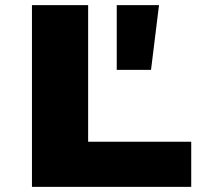

<svg xmlns="http://www.w3.org/2000/svg" viewBox="-20 -725 807 745"><path d="M104 0V-705H322V-175H722V0ZM433 -454V-705H597L566 -454Z"/></svg>

Font: Nunito Sans 7pt Expanded Black
Style: Regular
Weight: 900
Width: 7
Designer: Vernon Adams
Foundry: Vernon Adams
Version: Version 3.101;gftools[0.9.27]